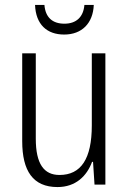

<svg xmlns="http://www.w3.org/2000/svg" viewBox="-20 -748 521 778"><path d="M360 -728H322C318 -679 289 -652 241 -652C192 -652 164 -678 160 -728H122C125 -649 170 -608 240 -608C312 -608 357 -654 360 -728ZM407 -532H352V-240C352 -104 308 -39 221 -39C158 -39 125 -84 125 -186V-532H70V-176C70 -55 114 10 213 10C287 10 332 -35 353 -92H357L363 0H407Z"/></svg>

Font: Noto Sans Thai Looped Condensed Light
Style: Regular
Weight: 300
Width: 3
Designer: Sasikarn Vongin, Ben Mitchell
Foundry: The Fontpad Ltd
Version: Version 1.001